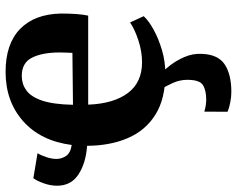

<svg xmlns="http://www.w3.org/2000/svg" viewBox="-100 -502 849 688"><g transform="rotate(-90 324.0 -157.5)"><path d="M404 11Q314.5 11 257.8 -24.5Q201 -60 173.8 -123.2Q146.5 -186.5 146 -269.5Q85 -273.5 44 -300Q3 -326.5 3 -377Q3 -401 11.8 -425.2Q20.5 -449.5 30 -462L119.5 -447Q112 -435 105.5 -415.5Q99 -396 99 -379Q99 -361 109.5 -345Q120 -329 149 -324.5Q163.5 -436 234.5 -498.8Q305.5 -561.5 411 -561.5Q511 -561.5 564.5 -509.8Q618 -458 620 -363Q620 -299.5 612.5 -265.5H293.5Q297 -174.5 335 -123.5Q373 -72.5 445.5 -72.5Q484.5 -72.5 525 -86Q565.5 -99.5 588 -115.5L610.5 -66.5Q594.5 -49 562.5 -31.2Q530.5 -13.5 489.2 -1.2Q448 11 404 11ZM293 -320 479 -322Q479.5 -332.5 480 -345.5Q480.5 -358.5 480.5 -367.5Q480.5 -429.5 462 -466.5Q443.5 -503.5 396.5 -503.5Q367.5 -503.5 344.8 -487.2Q322 -471 308.2 -431Q294.5 -391 293 -320ZM339 247.5Q321 247.5 301 243.5Q281 239.5 268 234L268.5 150.5Q278.5 154 291.2 155.8Q304 157.5 310.5 157.5Q344.5 157.5 363.5 145.8Q382.5 134 382.5 89.5Q382.5 62 370.2 35.5Q358 9 349.5 -2L389 -6.5L407.5 -2Q418.5 7.5 435 29Q451.5 50.5 464.2 79.5Q477 108.5 475.5 141.5Q473.5 200 437.5 223.8Q401.5 247.5 339 247.5Z"/></g></svg>

Font: Merriweather Text Regular
Style: Bold
Weight: 700
Designer: Eben Sorkin
Foundry: Eben Sorkin
Version: Version 2.100; ttfautohint (v1.7.19-72a1) -l 8 -r 50 -G 200 